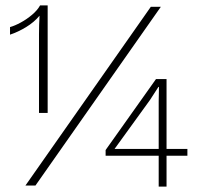

<svg xmlns="http://www.w3.org/2000/svg" viewBox="-20 -685 738 709"><path d="M128 -665H156V-268H124V-559Q124 -576 124.5 -593Q125 -610 126 -627Q106 -603 76.5 -585Q47 -567 17 -557V-585Q35 -590 57 -602Q79 -614 98.5 -630.5Q118 -647 128 -665ZM74 0 537 -660H574L111 0ZM672 -135V-110H595V4H566V-110H370V-131L556 -393H595V-135ZM403 -135H566V-311Q566 -324 566.5 -337Q567 -350 567 -364H565Q558 -353 549.5 -340Q541 -327 534 -316Z"/></svg>

Font: Kantumruy Pro ExtraLight
Style: Regular
Weight: 250
Version: Version 1.002